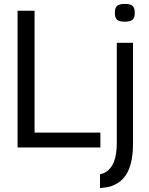

<svg xmlns="http://www.w3.org/2000/svg" viewBox="-20 -755 763 983"><path d="M70 0V-700H157V-76H494V0ZM661 -536V-20Q661 72 633 126.5Q605 181 544 200Q536 202 527.5 203.5Q519 205 510 206Q501 207 492 208V137Q499 136 504.5 134Q510 132 516 129Q547 113 562.5 75.5Q578 38 578 -24V-536ZM619 -644Q591 -644 579.5 -654Q568 -664 568 -689Q568 -715 579.5 -725Q591 -735 619 -735Q647 -735 658.5 -725Q670 -715 670 -689Q670 -664 658.5 -654Q647 -644 619 -644Z"/></svg>

Font: Georama ExtraCondensed Thin
Style: Regular
Weight: 400
Version: Version 1.001